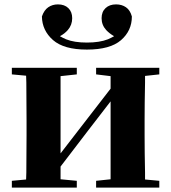

<svg xmlns="http://www.w3.org/2000/svg" viewBox="-20 -855 781 875"><path d="M34 0V-31L99 -37Q99 -51 100 -69Q100 -111 100.5 -157Q101 -203 101 -238V-308Q101 -343 100.5 -389Q100 -435 100 -478Q99 -495 99 -510L34 -516V-546H330V-516L256 -508V-156L351 -279L484 -451V-508L418 -516V-546H706V-516L641 -509Q641 -495 641 -478Q640 -435 639.5 -389Q639 -343 639 -308V-238Q639 -203 639.5 -157Q640 -111 641 -69Q641 -51 641 -37L706 -31V0H418V-31L484 -38V-393L383 -262L256 -96V-38L330 -31V0ZM376 -629Q271 -629 221.5 -672.5Q172 -716 171 -780Q181 -809 200 -822Q219 -835 244 -835Q274 -835 291.5 -818Q309 -801 309 -772Q309 -741 289 -718Q274 -701 253 -690Q267 -682 281 -676Q318 -661 376 -661Q434 -661 472 -676Q486 -682 500 -690Q479 -702 464 -718Q443 -741 443 -772Q443 -801 461 -818Q479 -835 509 -835Q535 -835 554 -822Q573 -809 581 -780Q581 -715 531.5 -672Q482 -629 376 -629Z"/></svg>

Font: Early Summer Mincho Heavy
Style: Regular
Weight: 900
Designer: GuiWonder
Version: Version 1.002